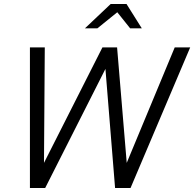

<svg xmlns="http://www.w3.org/2000/svg" viewBox="-20 -936 967 956"><path d="M129 0V-700H203L199 -125L490 -700H563L611 -125L850 -700H927L630 0H553L505 -593L205 0ZM403 -795 531 -916H610L686 -795H628L564 -875L465 -795Z"/></svg>

Font: Red Hat Display
Style: Italic
Weight: 400
Italic angle: -12°
Designer: Pentagram, MCKL
Foundry: Pentagram, MCKL
Version: Version 1.023; ttfautohint (v1.8.3)